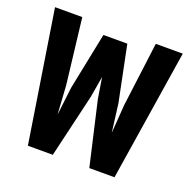

<svg xmlns="http://www.w3.org/2000/svg" viewBox="-98 -622 696 702"><g transform="rotate(20 250.0 -271.0)"><path d="M295 -491 339 -275 353 -165 361 -276 393 -526H498L418 -16H320L263 -264L250 -345L236 -263L178 -16H81L1 -526H107L137 -271L144 -160L157 -269L202 -491Z"/></g></svg>

Font: D2Coding ligature
Style: Bold
Weight: 700
Monospace: yes
Designer: Yong-Rak Park; Jeong-Hwan Yoon; Sang-Min Lee;
Foundry: NHN Corporation
Version: Version 1.3.2; Build 20180524